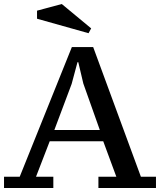

<svg xmlns="http://www.w3.org/2000/svg" viewBox="-20 -934 795 954"><path d="M245 0H0V-56H78L337 -700H443L680 -56H755V0H469V-56H558L493 -232H227L159 -56H245ZM250 -288H476L394 -519L369 -625H365L336 -517ZM433 -793 420 -769 164 -841V-881L287 -914Z"/></svg>

Font: PT Serif Caption
Style: Regular
Weight: 400
Designer: A.Korolkova, O.Umpeleva, V.Yefimov
Foundry: ParaType Ltd
Version: Version 1.000W OFL